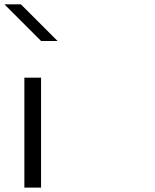

<svg xmlns="http://www.w3.org/2000/svg" viewBox="-20 -853 707 873"><path d="M90.8 0V-500H166.7V0ZM75 -833.3 241.7 -666.7H166.7L0 -833.3Z"/></svg>

Font: 0xA000-Squareish-Mono
Style: Squareish-Mono
Weight: 400
Version: Version 0.1